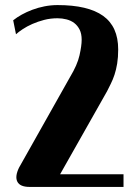

<svg xmlns="http://www.w3.org/2000/svg" viewBox="-20 -737 536 757"><path d="M467 0H97Q59 0 48.5 -20.5Q38 -41 55 -76L256 -433Q285 -481 293.5 -519Q302 -557 302 -580Q302 -604 294 -620Q286 -636 273 -646Q260 -656 242.5 -660.5Q225 -665 207 -665Q179 -665 154 -658.5Q129 -652 107.5 -642.5Q86 -633 69.5 -622Q53 -611 43 -602L32 -657Q47 -669 66 -679.5Q85 -690 107.5 -698.5Q130 -707 155.5 -712Q181 -717 207 -717Q327 -717 386.5 -674.5Q446 -632 446 -542Q446 -511 442 -486.5Q438 -462 431.5 -442.5Q425 -423 417 -407Q409 -391 402 -377L217 -50H467Z"/></svg>

Font: Cafe24 Danjunghae
Style: Regular
Weight: 400
Designer: Cafe24 thkim, hmlim, mnelim, nhlee, sslee, sskim, smlim, yjkim, sdjeong, hskwak & 4IRTF
Foundry: Cafe24
Version: Version 1.000